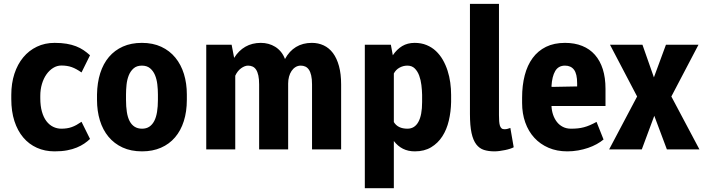

<svg xmlns="http://www.w3.org/2000/svg" viewBox="-20 -782 3682 1005"><path d="M301.3 -108.4Q316.4 -108.4 329.6 -110.4Q342.8 -112.3 355.2 -116.7Q367.7 -121.1 380.1 -127.9Q392.6 -134.8 406.7 -144.5L451.2 -54.7Q438 -42 421.1 -30.5Q404.3 -19 382.1 -9.8Q359.9 -0.5 331.3 4.9Q302.7 10.3 265.6 10.3Q214.8 10.3 173.1 -8.5Q131.3 -27.3 101.6 -62.5Q71.8 -97.7 55.4 -148.4Q39.1 -199.2 39.1 -263.2V-285.2Q39.1 -345.7 55.4 -395.8Q71.8 -445.8 101.6 -481.7Q131.3 -517.6 173.1 -537.6Q214.8 -557.6 265.6 -557.6Q301.3 -557.6 328.6 -553Q356 -548.3 377.9 -539.8Q399.9 -531.2 417.5 -519.3Q435.1 -507.3 451.2 -492.7L406.7 -402.8Q392.6 -412.6 380.1 -419.4Q367.7 -426.3 355.2 -430.7Q342.8 -435.1 329.6 -437Q316.4 -439 301.3 -439Q278.3 -439 258.3 -426.5Q238.3 -414.1 223.1 -392.6Q208 -371.1 199.5 -342.3Q190.9 -313.5 190.9 -280.3V-268.1Q190.9 -227.5 199.5 -197.5Q208 -167.5 223.1 -147.7Q238.3 -127.9 258.3 -118.2Q278.3 -108.4 301.3 -108.4Z M487.8 -287.6Q488.8 -349.1 504.6 -398.9Q520.5 -448.7 550.3 -483.9Q580.1 -519 623.3 -538.3Q666.5 -557.6 722.7 -557.6Q780.3 -557.6 824.2 -537.1Q868.2 -516.6 897.9 -480.2Q927.7 -443.8 942.9 -394.5Q958 -345.2 958 -287.6V-259.3Q958 -197.8 942.1 -147.9Q926.3 -98.1 896.2 -63Q866.2 -27.8 822.5 -8.8Q778.8 10.3 723.6 10.3Q665.5 10.3 621.6 -10Q577.6 -30.3 547.9 -66.2Q518.1 -102.1 502.9 -151.6Q487.8 -201.2 487.8 -259.3ZM639.6 -259.3Q639.6 -223.6 644 -195.6Q648.4 -167.5 658.4 -148.2Q668.5 -128.9 684.6 -118.7Q700.7 -108.4 723.6 -108.4Q746.1 -108.4 761.7 -118.9Q777.3 -129.4 787.4 -148.7Q797.4 -168 802 -196Q806.6 -224.1 806.6 -259.3V-287.6Q806.6 -313.5 803.5 -340.3Q800.3 -367.2 791.3 -388.9Q782.2 -410.6 765.6 -424.6Q749 -438.5 722.7 -438.5Q695.3 -438.5 679 -423.8Q662.6 -409.2 653.8 -387Q645 -364.7 642.3 -338.1Q639.6 -311.5 639.6 -287.6Z M1192.4 -547.9 1205.6 -479Q1229 -517.1 1264.4 -537.4Q1299.8 -557.6 1345.2 -557.6Q1365.7 -557.6 1384.8 -552.5Q1403.8 -547.4 1420.4 -537.1Q1437 -526.9 1450.2 -511Q1463.4 -495.1 1471.7 -473.1Q1494.1 -514.6 1529.5 -536.1Q1564.9 -557.6 1612.3 -557.6Q1646 -557.6 1674.3 -544.4Q1702.6 -531.2 1722.9 -504.2Q1743.2 -477.1 1754.4 -436Q1765.6 -395 1765.6 -339.8V0H1613.3V-339.8Q1613.3 -368.2 1608.9 -387.2Q1604.5 -406.2 1596.7 -417.5Q1588.9 -428.7 1578.1 -433.6Q1567.4 -438.5 1554.2 -438.5Q1539.1 -438.5 1526.9 -430.9Q1514.6 -423.3 1506.1 -410.6Q1497.6 -397.9 1492.9 -380.9Q1488.3 -363.8 1488.3 -344.7V0H1336.4V-339.8Q1336.4 -367.7 1332.3 -386.7Q1328.1 -405.8 1320.6 -417.2Q1313 -428.7 1302.2 -433.6Q1291.5 -438.5 1278.3 -438.5Q1261.2 -438.5 1241.9 -424.6Q1222.7 -410.6 1211.4 -385.7V0H1059.6V-547.9Z M2341.3 -248Q2340.3 -197.3 2329.3 -150.6Q2318.4 -104 2295.4 -68.4Q2272.5 -32.7 2236.8 -11.2Q2201.2 10.3 2151.4 10.3Q2116.2 10.3 2089.1 -3.4Q2062 -17.1 2041.5 -43.9V203.1H1889.6V-547.9H2025.9L2036.1 -492.7Q2057.1 -523.9 2085.2 -540.8Q2113.3 -557.6 2150.4 -557.6Q2185.1 -557.6 2212.9 -546.1Q2240.7 -534.7 2261.7 -514.9Q2282.7 -495.1 2297.9 -468.8Q2313 -442.4 2322.8 -412.1Q2332.5 -381.8 2336.9 -349.4Q2341.3 -316.9 2341.3 -285.6ZM2189.5 -285.6Q2189 -309.6 2185.8 -336.4Q2182.6 -363.3 2174.3 -386Q2166 -408.7 2151.1 -423.6Q2136.2 -438.5 2112.3 -438.5Q2090.8 -438.5 2071.5 -428Q2052.2 -417.5 2041.5 -397.5V-143.1Q2062.5 -108.4 2112.8 -108.4Q2150.4 -108.4 2169.9 -143.8Q2189.5 -179.2 2189.5 -248Z M2591.8 -179.2Q2591.8 -161.6 2592.8 -147.7Q2593.8 -133.8 2596.7 -124.5Q2599.6 -115.2 2605.2 -110.4Q2610.8 -105.5 2620.6 -105.5Q2629.9 -105.5 2637.2 -107.7Q2644.5 -109.9 2651.4 -112.3L2668.9 -11.2Q2662.1 -7.3 2650.1 -3.4Q2638.2 0.5 2624 3.4Q2609.9 6.3 2595.2 8.3Q2580.6 10.3 2568.4 10.3Q2537.1 10.3 2513.2 2.7Q2489.3 -4.9 2472.9 -26.4Q2456.5 -47.9 2448.2 -85.9Q2439.9 -124 2439.9 -185.1V-761.7H2591.8Z M2949.2 10.3Q2895 10.3 2851.3 -8.5Q2807.6 -27.3 2776.9 -60.8Q2746.1 -94.2 2729.5 -140.9Q2712.9 -187.5 2712.9 -243.2V-271Q2712.9 -335 2726.6 -387.7Q2740.2 -440.4 2768.1 -478.3Q2795.9 -516.1 2838.1 -536.9Q2880.4 -557.6 2937.5 -557.6Q2987.8 -557.6 3027.3 -541.7Q3066.9 -525.9 3094 -495.1Q3121.1 -464.4 3135.3 -419.7Q3149.4 -375 3149.4 -317.4V-227.1H2866.7Q2867.7 -203.1 2875 -181.6Q2882.3 -160.2 2895 -143.8Q2907.7 -127.4 2926.3 -117.9Q2944.8 -108.4 2968.8 -108.4Q2988.3 -108.4 3004.6 -110.1Q3021 -111.8 3036.6 -116Q3052.2 -120.1 3068.1 -127Q3084 -133.8 3102.5 -144L3139.2 -51.8Q3124 -39.1 3103.3 -27.6Q3082.5 -16.1 3058.1 -7.8Q3033.7 0.5 3006.1 5.4Q2978.5 10.3 2949.2 10.3ZM2937.5 -438.5Q2902.8 -438.5 2886.2 -410.2Q2869.6 -381.8 2866.7 -331.1Q2867.2 -330.6 2867.2 -329.6Q2867.2 -327.6 2867.7 -327.1L3001 -329.6V-345.7Q3001 -395.5 2984.6 -417Q2968.3 -438.5 2937.5 -438.5Z M3402.8 -377 3465.8 -547.9H3636.2L3494.1 -276.9L3641.1 0H3470.7L3404.8 -175.8L3339.4 0H3168.5L3314.9 -276.9L3172.9 -547.9H3342.8Z"/></svg>

Font: Ufes Sans ExtraBold
Style: Regular
Weight: 800
Designer: Ricardo Esteves & Filipe Motta
Foundry: ProDesignUfes - Ricardo Esteves, Filipe Motta (This is a derivative work, based on Roboto family, by Christian Robertson
Version: Version 2.0